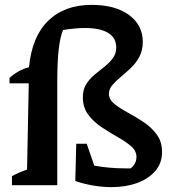

<svg xmlns="http://www.w3.org/2000/svg" viewBox="-20 -760 697 788"><path d="M29 0V-37Q56 -52 91 -64L98 -418H19V-440Q55 -473 99 -484Q111 -610 178 -675Q245 -740 356 -740Q453 -740 509.5 -698.5Q566 -657 566 -588Q566 -553 552 -527Q538 -501 517 -481Q496 -461 475.5 -444Q455 -427 441 -410.5Q427 -394 427 -375Q427 -352 449 -334Q471 -316 503.5 -298.5Q536 -281 568.5 -259.5Q601 -238 623 -208.5Q645 -179 645 -136Q645 -91 618 -59Q591 -27 544 -9.5Q497 8 438 8Q403 8 365.5 2Q328 -4 289 -17L293 -170H336L367 -80Q430 -69 493 -69Q505 -69 516 -69Q540 -87 540 -116Q540 -141 518 -160Q496 -179 463 -197.5Q430 -216 397 -238Q364 -260 342 -289.5Q320 -319 320 -361Q320 -392 333.5 -414Q347 -436 367.5 -453Q388 -470 408.5 -486Q429 -502 443 -521Q457 -540 457 -565Q457 -605 424 -625Q391 -645 328 -645Q309 -645 286.5 -643Q264 -641 239 -637Q227 -610 221 -558Q215 -506 215 -418V0Z"/></svg>

Font: Piazzolla SemiBold
Style: Regular
Weight: 600
Designer: Juan Pablo del Peral
Foundry: Huerta Tipografica
Version: Version 1.330